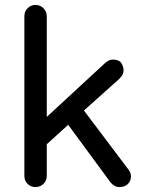

<svg xmlns="http://www.w3.org/2000/svg" viewBox="-20 -755 585 780"><path d="M124 5Q105 5 92 -8Q79 -21 79 -40V-689Q79 -708 92 -721.5Q105 -735 124 -735Q143 -735 156.5 -721.5Q170 -708 170 -689V-280L408 -500Q414 -505 421.5 -509Q429 -513 438 -513Q464 -513 473 -498.5Q482 -484 482 -469Q482 -463 479 -454.5Q476 -446 465 -435L321 -306L502 -66Q512 -53 512 -39Q512 -19 499 -7Q486 5 466 5Q445 5 429 -14L257 -248L170 -169V-40Q170 -21 156.5 -8Q143 5 124 5Z"/></svg>

Font: Varela Round
Style: Regular
Weight: 400
Designer: Joe Prince, Avraham Cornfeld
Foundry: Joe Prince, Avraham Cornfeld
Version: Version 3.010; ttfautohint (v1.8.4.7-5d5b)